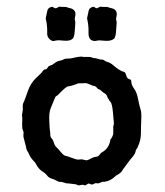

<svg xmlns="http://www.w3.org/2000/svg" viewBox="-20 -538 494 576"><path d="M231 -367.2H246.6Q252.9 -367.2 256.8 -365.2Q260.7 -363.3 264.6 -363.3Q268.6 -363.8 269 -362.8L279.8 -359.9Q281.2 -358.9 284.2 -359.4Q287.1 -359.9 290 -358.4Q293 -356.9 294.9 -355.5Q296.9 -354 300.3 -353Q311.5 -349.6 319.8 -342.3Q328.1 -335 335.4 -330.1Q343.3 -325.2 344.7 -324.7Q346.2 -324.2 349.6 -323.2Q353 -322.3 355 -320.3Q357.4 -317.9 359.4 -309.6Q361.8 -301.8 368.7 -300.3Q374 -299.3 374 -293Q374 -282.7 382.3 -272Q390.6 -261.2 394.5 -239.3Q398.9 -217.3 401.9 -209Q404.8 -200.7 403.8 -179.2Q402.8 -158.2 402.8 -137.7Q402.8 -117.2 393.1 -97.2Q393.1 -95.2 392.1 -94.2Q391.1 -93.8 390.1 -91.8Q389.2 -89.8 388.2 -88.4Q387.2 -86.9 386.7 -83.5Q385.7 -80.1 384.8 -77.6Q383.3 -75.2 379.4 -69.3Q375 -64 374 -63Q373 -62.5 365.2 -51.8Q357.4 -41 354 -36.6Q350.1 -32.2 346.2 -25.4Q342.3 -18.6 328.1 -11.2Q312.5 4.4 295.9 6.8Q293.9 7.8 290.5 7.3Q287.1 6.8 286.1 7.8L274.9 12.2Q272.9 12.2 270 11.7Q267.1 11.2 265.6 11.7Q264.2 12.2 261.7 13.7Q258.8 15.1 256.8 15.6Q254.9 16.1 251 14.2Q247.1 12.2 245.1 12.7Q243.2 13.2 240.2 15.6Q237.3 18.1 234.9 18.1L227.1 16.1L217.8 18.1Q211.9 18.1 209 15.1L185.1 12.2H180.2L164.6 7.8Q162.1 7.8 159.7 7.8Q156.2 7.8 149.4 3.9Q142.6 0 134.3 -2.4Q126 -4.9 121.1 -11.7Q115.7 -18.6 105.5 -24.9Q95.2 -31.2 85.9 -49.8Q73.2 -62.5 68.8 -71.8Q64.9 -81.1 62 -85Q59.1 -88.9 58.6 -94.2Q58.1 -98.6 54.7 -110.4Q51.8 -122.1 50.8 -125.5Q49.8 -128.9 50.3 -133.8Q50.8 -138.7 50.8 -141.1L46.9 -152.8Q45.9 -161.6 46.9 -183.1L45.9 -192.9L47.9 -205.1Q48.8 -208 48.3 -213.9Q47.9 -219.7 48.3 -223.6Q48.8 -227.5 52.2 -233.9Q55.2 -240.7 63.5 -264.6Q71.8 -288.6 88.4 -304.2Q105 -319.3 107.9 -324.2Q110.8 -329.1 114.3 -329.6Q118.2 -330.1 119.6 -331.1Q121.1 -332 123 -335.4Q125 -338.9 127 -339.8Q128.9 -340.8 132.3 -341.8Q137.7 -343.3 144.5 -349.1Q151.4 -354.5 158.2 -355.5Q164.6 -356.4 175.8 -361.8L192.9 -362.8Q197.8 -364.3 208.5 -366.2Q219.2 -368.2 224.1 -368.2ZM184.1 -278.8Q178.2 -278.8 152.8 -252Q150.9 -252 146 -247.1Q144 -243.2 141.1 -235.4Q138.2 -227.5 132.3 -213.9Q126.5 -200.7 127.9 -175.3Q128.9 -149.9 129.9 -145.5Q130.9 -141.1 130.9 -133.8Q130.9 -126.5 134.8 -123Q138.7 -119.1 141.6 -110.4Q143.6 -101.6 149.4 -96.2Q155.3 -90.8 163.1 -81.1Q171.4 -71.3 175.8 -70.8Q180.2 -69.8 183.1 -68.8Q186.5 -67.9 198.2 -63.5Q210 -59.1 213.9 -59.1L225.1 -60.1L238.8 -57.1Q243.7 -57.1 252 -62Q260.3 -66.9 266.6 -67.4Q274.9 -67.9 278.3 -73.2Q281.7 -78.1 284.2 -80.1Q304.2 -90.3 310.1 -112.8Q311 -116.7 311 -119.1Q316.4 -124.5 319.8 -136.2V-158.2L321.8 -167L318.8 -201.2Q316.4 -227.5 311 -232.9Q306.2 -237.8 306.2 -240.2Q304.2 -241.2 301.8 -248Q299.3 -254.9 294.9 -257.3Q291 -259.8 290 -260.3Q289.1 -260.7 285.6 -264.2Q282.2 -267.6 279.3 -269Q275.9 -270 274.4 -271Q272.9 -272 271 -274.4Q266.1 -280.8 258.8 -280.8Q240.7 -289.1 235.8 -288.6Q231 -288.1 224.6 -288.1H214.8Q213.9 -287.1 202.1 -283.2Q190.4 -279.3 184.1 -278.8ZM265.1 -415Q244.1 -415 245.6 -442.4Q246.1 -452.1 244.1 -467.8L241.2 -482.9L244.1 -497.1Q246.1 -508.3 248 -511.2Q255.9 -519 263.2 -517.1Q263.2 -516.1 266.1 -514.6Q269 -513.2 271 -513.2L280.8 -518.1L289.1 -517.1H301.8L311 -514.2Q332.5 -510.7 330.1 -492.2L328.1 -481L330.1 -471.2Q330.1 -470.7 329.6 -463.9Q329.1 -457 328.1 -443.4Q327.1 -429.7 323.2 -422.9Q314.9 -414.6 296.9 -415.5Q278.8 -417 276.9 -417ZM147 -513.2Q149.4 -513.2 152.3 -515.1Q155.3 -517.1 156.7 -517.6Q158.2 -518.1 161.1 -517.6Q164.1 -517.1 170.9 -517.1H178.2L187 -514.2Q208.5 -510.7 206.1 -492.2L204.1 -481L206.1 -471.2Q206.1 -470.7 205.6 -463.9Q205.1 -457 204.1 -443.4Q203.1 -429.7 199.2 -422.9Q190.4 -414.1 172.4 -416Q154.3 -418 148.4 -416.5Q142.6 -415 139.2 -415Q135.3 -415 129.4 -419.9Q120.6 -427.7 121.6 -439.9Q122.1 -452.1 120.1 -467.8L117.2 -482.9L120.1 -497.1Q122.1 -508.3 124 -511.2Q131.8 -519 139.2 -517.1Q139.2 -516.1 142.1 -514.6Q145 -513.2 147 -513.2Z"/></svg>

Font: AntiqueNobleRegular
Style: Regular
Weight: 400
Version: Version 0.1